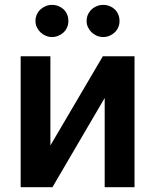

<svg xmlns="http://www.w3.org/2000/svg" viewBox="-20 -780 646 800"><path d="M66.1 0V-545.5H190V-174L408.4 -545.5H540.5V0H416.2V-371.8L198.5 0ZM340.9 -692.5Q340.9 -707 346.4 -719.3Q351.9 -731.5 361.3 -740.4Q370.7 -749.3 383.2 -754.4Q395.6 -759.6 409.8 -759.6Q424.4 -759.6 436.8 -754.6Q449.2 -749.6 458.5 -740.8Q467.7 -731.9 472.8 -719.5Q478 -707 478 -692.5Q478 -678.3 472.7 -666Q467.3 -653.8 457.9 -644.9Q448.5 -636 436.1 -630.9Q423.7 -625.7 409.8 -625.7Q396 -625.7 383.5 -631Q371.1 -636.4 361.7 -645.4Q352.3 -654.5 346.6 -666.5Q340.9 -678.6 340.9 -692.5ZM196.7 -759.6Q211.3 -759.6 223.7 -754.6Q236.2 -749.6 245.4 -740.8Q254.6 -731.9 259.8 -719.5Q264.9 -707 264.9 -692.5Q264.9 -678.3 259.6 -666Q254.3 -653.8 244.9 -644.9Q235.4 -636 223 -630.9Q210.6 -625.7 196.7 -625.7Q182.9 -625.7 170.5 -631Q158 -636.4 148.6 -645.4Q139.2 -654.5 133.5 -666.5Q127.8 -678.6 127.8 -692.5Q127.8 -707 133.3 -719.3Q138.8 -731.5 148.3 -740.4Q157.7 -749.3 170.1 -754.4Q182.5 -759.6 196.7 -759.6Z"/></svg>

Font: Inter P Semi Bold
Style: Regular
Weight: 600
Designer: Rasmus Andersson
Foundry: rsms
Version: Version 3.018;git-588b23468